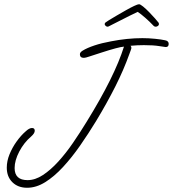

<svg xmlns="http://www.w3.org/2000/svg" viewBox="-20 -855 816 906"><path d="M108 31Q65 31 38.5 5Q12 -21 12 -64Q12 -95 25 -127Q38 -159 58.5 -187.5Q79 -216 101 -235Q118 -251 131 -251Q144 -251 144 -238Q144 -226 127 -211Q93 -182 71 -140Q49 -98 49 -62Q49 -5 110 -5Q146 -5 182.5 -29Q219 -53 255 -92.5Q291 -132 324.5 -181Q358 -230 388 -279Q521 -494 565 -635Q552 -634 525.5 -627Q499 -620 459 -607Q421 -595 402 -588.5Q383 -582 376 -582Q357 -582 357 -599Q357 -608 370 -616Q391 -629 425.5 -640.5Q460 -652 504 -660Q581 -675 652 -675Q681 -675 711 -672Q741 -669 759 -665Q776 -662 776 -648Q776 -633 762 -633Q758 -633 731 -637.5Q704 -642 659 -642Q628 -642 596 -639Q600 -635 600 -629Q600 -626 596.5 -616.5Q593 -607 590 -599Q564 -526 524.5 -447.5Q485 -369 433 -283Q397 -224 358 -168Q319 -112 277.5 -67Q236 -22 193.5 4.5Q151 31 108 31ZM487 -729Q483 -729 478.5 -733Q474 -737 474 -741Q474 -746 478 -749Q480 -751 494.5 -760Q509 -769 530.5 -781.5Q552 -794 574 -806.5Q596 -819 613 -827Q630 -835 636 -835Q642 -835 655.5 -824Q669 -813 684 -797.5Q699 -782 711.5 -768Q724 -754 729 -747Q730 -745 730 -741Q730 -736 725 -732.5Q720 -729 715 -729Q708 -729 703 -735Q686 -753 665.5 -771Q645 -789 630 -799Q615 -792 593.5 -781.5Q572 -771 550 -759.5Q528 -748 511.5 -740Q495 -732 492 -730Q490 -729 487 -729Z"/></svg>

Font: Oooh Baby
Style: Regular
Weight: 400
Designer: Robert E. Leuschke
Foundry: Robert E. Leuschke
Version: Version 1.011; ttfautohint (v1.8.3)